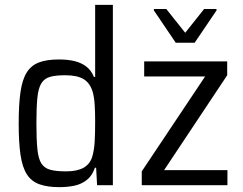

<svg xmlns="http://www.w3.org/2000/svg" viewBox="-20 -763 1000 791"><path d="M224 8Q175 8 142 -4Q109 -16 90.5 -45Q72 -74 64.5 -125Q57 -176 57 -254Q57 -333 64.5 -384.5Q72 -436 90.5 -465Q109 -494 141 -506Q173 -518 223 -518Q260 -518 288 -511Q316 -504 336 -488.5Q356 -473 367 -446H372V-743H445V0H380L376 -72H371Q360 -39 337.5 -21.5Q315 -4 286.5 2Q258 8 224 8ZM252 -57Q297 -57 323.5 -71.5Q350 -86 360 -117Q368 -145 370 -178Q372 -211 372 -263Q372 -302 370 -332.5Q368 -363 362 -384Q351 -421 324.5 -437Q298 -453 249 -453Q210 -453 186.5 -446.5Q163 -440 150.5 -420Q138 -400 134 -360.5Q130 -321 130 -255Q130 -189 134 -149Q138 -109 150.5 -89.5Q163 -70 187.5 -63.5Q212 -57 252 -57ZM564 0V-57L825 -448H574V-510H916V-453L656 -62H917V0ZM704 -587 614 -720V-726H665L743 -628L821 -726H872V-720L782 -587Z"/></svg>

Font: Saira SemiCondensed
Style: Regular
Weight: 400
Width: 4
Designer: Hector Gatti with collaboration of the Omnibus-Type team
Foundry: Omnibus-Type
Version: Version 1.101